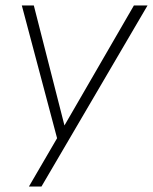

<svg xmlns="http://www.w3.org/2000/svg" viewBox="-20 -504 561 704"><path d="M86 180 195 -7 192 13 60 -484H104L224 -14H199L471 -484H521L132 180Z"/></svg>

Font: Nunito Sans 12pt ExtraLight
Style: Italic
Weight: 200
Italic angle: -9°
Designer: Vernon Adams
Foundry: Vernon Adams
Version: Version 3.101;gftools[0.9.27]